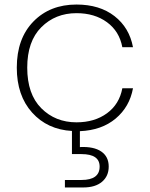

<svg xmlns="http://www.w3.org/2000/svg" viewBox="-20 -570 661 846"><path d="M54 -272Q54 -400 127 -475Q200 -550 317 -550Q419 -550 484.5 -499Q550 -448 566 -362H519Q506 -432 451.5 -472Q397 -512 317 -512Q224 -512 162 -450Q100 -388 100 -272Q100 -155 162 -93Q224 -31 317 -31Q397 -31 451.5 -71Q506 -111 519 -181H566Q551 -99 489.5 -47.5Q428 4 332 8V78Q393 75 426 97.5Q459 120 459 164Q459 206 429.5 231Q400 256 347 256H266V223H339Q419 223 419 164Q419 109 339 109H297V7Q189 1 121.5 -74Q54 -149 54 -272Z"/></svg>

Font: Poppins ExtraLight
Style: Regular
Weight: 275
Designer: Ninad Kale (Devanagari), Jonny Pinhorn (Latin)
Foundry: Indian Type Foundry
Version: Version 3.200;PS 1.000;hotconv 16.6.54;makeotf.lib2.5.65590